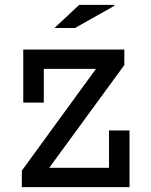

<svg xmlns="http://www.w3.org/2000/svg" viewBox="-20 -774 626 794"><path d="M76.2 -569.3H494.1V-504.9L183.6 -80.1H430.7V-234.4H515.6V0H70.3V-68.4L377 -489.3H161.1V-349.6H76.2ZM453.1 -750 290 -658.2H205.1L307.6 -753.9H453.1Z"/></svg>

Font: Thabit-Bold
Style: Bold
Weight: 700
Designer: Regenerated by Nadim Shaikli
Foundry: MAK Alagha
Version: 0.01